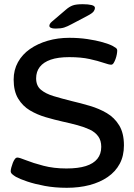

<svg xmlns="http://www.w3.org/2000/svg" viewBox="-20 -887 640 914"><path d="M298 7Q241 7 193 -2Q145 -11 109.5 -23Q74 -35 56 -45Q46 -51 38.5 -57.5Q31 -64 31 -72Q31 -79 34 -90Q37 -101 41 -111.5Q45 -122 50.5 -129.5Q56 -137 63 -137Q72 -137 104.5 -124Q137 -111 186.5 -98Q236 -85 296 -85Q352 -85 388.5 -96.5Q425 -108 443.5 -131Q462 -154 462 -188Q462 -218 447.5 -238Q433 -258 407.5 -270Q382 -282 349 -291Q316 -300 279 -308Q239 -317 198 -329Q157 -341 122.5 -361.5Q88 -382 66.5 -417.5Q45 -453 45 -508Q45 -554 65.5 -591Q86 -628 122.5 -653.5Q159 -679 207 -693Q255 -707 310 -707Q355 -707 396 -701Q437 -695 468.5 -686Q500 -677 517 -668Q526 -663 532 -658.5Q538 -654 538 -646Q538 -639 536 -628Q534 -617 530 -606Q526 -595 521 -587Q516 -579 509 -579Q499 -579 473 -588Q447 -597 406.5 -606Q366 -615 310 -615Q256 -615 221.5 -603Q187 -591 169.5 -568.5Q152 -546 152 -514Q152 -479 174.5 -460Q197 -441 235 -429.5Q273 -418 321 -406Q364 -396 408 -383Q452 -370 488.5 -348.5Q525 -327 547.5 -290Q570 -253 570 -195Q570 -145 550 -107.5Q530 -70 493 -44.5Q456 -19 406.5 -6Q357 7 298 7ZM244 -751Q230 -751 222.5 -754.5Q215 -758 215 -764Q215 -768 217.5 -773Q220 -778 227 -784L295 -842Q310 -855 326 -861Q342 -867 374 -867Q400 -867 416 -863Q432 -859 432 -849Q432 -842 426 -833Q420 -824 395 -811L321 -772Q301 -761 285.5 -756Q270 -751 244 -751Z"/></svg>

Font: Asap Expanded Medium
Style: Regular
Weight: 500
Width: 7
Designer: Pablo Cosgaya
Foundry: Omnibus-Type
Version: Version 3.001